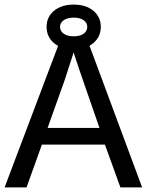

<svg xmlns="http://www.w3.org/2000/svg" viewBox="-20 -817 640 837"><path d="M504.9 0 437.5 -186.5H162.6L95.7 0H0L249 -658.7H355L599.6 0ZM300.8 -588.4 294.9 -569.3 261.2 -465.8 187.5 -259.3H413.6L329.1 -503.4ZM419.4 -699.7Q419.4 -657.2 387.5 -629.6Q355.5 -602.1 301.3 -602.1Q246.6 -602.1 214.8 -629.6Q183.1 -657.2 183.1 -699.7Q183.1 -743.2 215.6 -770Q248 -796.9 301.3 -796.9Q355.5 -796.9 387.5 -769.8Q419.4 -742.7 419.4 -699.7ZM360.4 -699.7Q360.4 -717.8 344.5 -729Q328.6 -740.2 301.3 -740.2Q274.4 -740.2 258.1 -729Q241.7 -717.8 241.7 -699.7Q241.7 -681.2 258.1 -669.9Q274.4 -658.7 301.3 -658.7Q328.6 -658.7 344.5 -669.9Q360.4 -681.2 360.4 -699.7Z"/></svg>

Font: Cousine
Style: Regular
Weight: 400
Monospace: yes
Designer: Steve Matteson
Foundry: Ascender Corporation
Version: Version 1.20